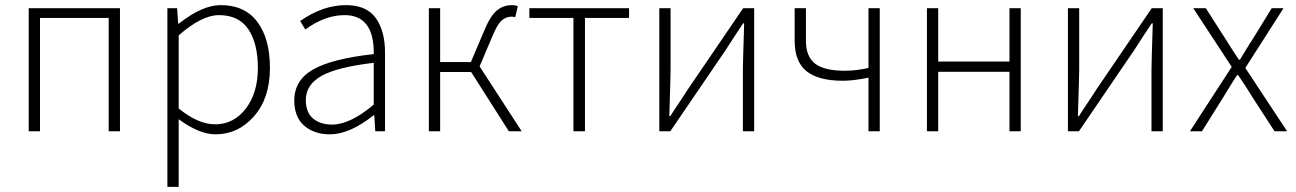

<svg xmlns="http://www.w3.org/2000/svg" viewBox="-20 -512 5055 749"><path d="M92 0V-480H448V0H404V-442H136V0Z M633 217V-480H671L675 -420H678Q769 -492 841 -492Q935 -492 984 -426.5Q1033 -361 1033 -247Q1033 -129 971 -58.5Q909 12 821 12Q757 12 677 -47V217ZM819 -27Q892 -27 939 -88.5Q986 -150 986 -247Q986 -342 949 -397.5Q912 -453 834 -453Q767 -453 677 -374V-89Q753 -27 819 -27Z M1267 12Q1206 12 1167 -21.5Q1128 -55 1128 -120Q1128 -199 1201.5 -241Q1275 -283 1438 -301Q1440 -453 1324 -453Q1248 -453 1171 -397L1151 -430Q1239 -492 1330 -492Q1410 -492 1446 -441.5Q1482 -391 1482 -307V0H1444L1440 -62H1437Q1344 12 1267 12ZM1275 -26Q1346 -26 1438 -104V-267Q1294 -250 1233.5 -215.5Q1173 -181 1173 -122Q1173 -73 1201.5 -49.5Q1230 -26 1275 -26Z M1653 0V-480H1697V-270H1817L1867 -388Q1892 -449 1917.5 -470.5Q1943 -492 1977 -492Q1990 -492 2000 -488L1990 -445Q1984 -447 1975 -447Q1954 -447 1937 -432Q1920 -417 1901 -371L1851 -253L2015 0H1965L1818 -231H1697V0Z M2217 0V-442H2045V-480H2434V-442H2262V0Z M2552 0V-480H2596V-240Q2596 -219 2591 -59H2595Q2604 -74 2629 -111Q2654 -148 2663 -163L2879 -480H2922V0H2878V-240Q2878 -264 2883 -421H2879Q2869 -406 2844.5 -369Q2820 -332 2811 -317L2595 0Z M3368 0V-209Q3310 -197 3268 -197Q3173 -197 3126.5 -234Q3080 -271 3080 -353V-480H3124V-353Q3124 -291 3160 -263.5Q3196 -236 3275 -236Q3321 -236 3368 -247V-480H3412V0Z M3596 0V-480H3640V-272H3918V-480H3962V0H3918V-232H3640V0Z M4146 0V-480H4190V-240Q4190 -219 4185 -59H4189Q4198 -74 4223 -111Q4248 -148 4257 -163L4473 -480H4516V0H4472V-240Q4472 -264 4477 -421H4473Q4463 -406 4438.5 -369Q4414 -332 4405 -317L4189 0Z M4622 0 4785 -251 4635 -480H4684L4762 -358Q4792 -310 4813 -279H4817Q4825 -292 4841 -318.5Q4857 -345 4866 -358L4941 -480H4987L4838 -247L5001 0H4952L4867 -131Q4836 -182 4810 -219H4806Q4795 -203 4775.5 -171Q4756 -139 4751 -131L4669 0Z"/></svg>

Font: Toshiba Sans Light
Style: Regular
Weight: 300
Designer: Paul D. Hunt
Foundry: Toshiba Corporation
Version: Version 2.020;PS 2.0;hotconv 1.0.86;makeotf.lib2.5.63406